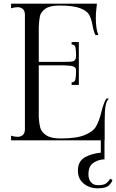

<svg xmlns="http://www.w3.org/2000/svg" viewBox="-20 -760 630 1040"><path d="M570 -226Q556 -213 551.5 -185Q547 -157 547 -102V0H40V-25Q59 -19 75 -19Q94 -19 104.5 -29.5Q115 -40 115 -60V-680Q115 -700 104.5 -710.5Q94 -721 75 -721Q59 -721 40 -715V-740H505L502 -711Q499 -692 499 -662Q499 -603 513 -570H497Q486 -591 481 -625Q474 -661 462 -681.5Q450 -702 413 -716Q376 -730 302 -730Q249 -730 225 -712Q201 -694 196.5 -673.5Q192 -653 190 -615V-425H328Q357 -425 368.5 -426.5Q380 -428 386 -435Q392 -442 392 -459Q392 -489 388.5 -504Q385 -519 368 -519V-532H407V-300H368V-314Q385 -314 388.5 -330.5Q392 -347 392 -378Q392 -394 378.5 -399.5Q365 -405 328 -406H190V-125Q192 -91 198 -68.5Q204 -46 229.5 -28Q255 -10 308 -10Q394 -10 439 -28.5Q484 -47 500 -74.5Q516 -102 528 -149Q540 -200 556 -226ZM403 149Q408 108 444.5 89.5Q481 71 526 67V0H546V103Q517 104 493 117.5Q469 131 463 154Q459 167 459 184Q459 210 472.5 226.5Q486 243 510 243Q539 243 552 235Q565 227 577 208L589 215Q585 230 569 245Q553 260 510 260Q461 260 429 230.5Q397 201 403 149Z"/></svg>

Font: Viaoda Libre
Style: Regular
Weight: 400
Designer: Gydient
Version: Version 2.000